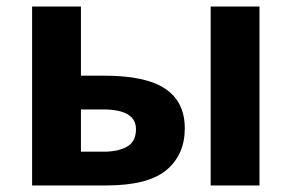

<svg xmlns="http://www.w3.org/2000/svg" viewBox="-20 -566 890 586"><path d="M227 -546V-335H299Q425 -335 484.5 -295Q544 -255 544 -174Q544 -94 488 -47Q432 0 304 0H78V-546ZM772 -546V0H623V-546ZM227 -103H296Q341 -103 368 -118.5Q395 -134 395 -172Q395 -232 294 -232H227Z"/></svg>

Font: BC Sans
Style: Bold
Weight: 700
Designer: Monotype Design Team
Province of B.C.
Foundry: Monotype Imaging Inc.
Version: Version 2.000;GOOG;noto-source:20170915:90ef993387c0